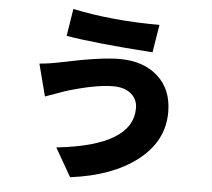

<svg xmlns="http://www.w3.org/2000/svg" viewBox="-58 -882 1117 1011"><g transform="rotate(5 500.0 -376.0)"><path d="M632 -399Q597 -431 534 -431Q441 -431 283 -383Q290 -385 180 -346L136 -516Q189 -520 253 -534Q455 -577 555 -577Q681 -577 757 -509Q834 -440 834 -320Q834 -165 699 -62Q569 38 349 66L263 -84Q663 -127 663 -326Q663 -370 632 -399ZM289 -818Q498 -774 748 -774L724 -627Q418 -648 266 -674Z"/></g></svg>

Font: Source Han Sans CN Heavy
Style: Bold
Weight: 900
Designer: Ryoko NISHIZUKA (kana & ideographs); Paul D. Hunt (Latin, Greek & Cyrillic); Wenlong ZHANG (bopomofo); Sandoll Communica
Foundry: Adobe Systems Incorporated
Version: Version 1.000;PS 1;hotconv 1.0.78;makeotf.lib2.5.61930